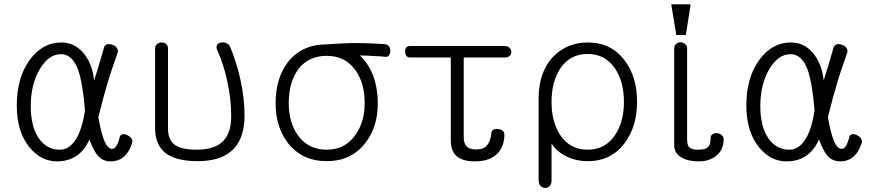

<svg xmlns="http://www.w3.org/2000/svg" viewBox="-20 -738 4081 899"><path d="M531.2 -492.2Q534.2 -504.9 526.4 -514.6Q519.5 -524.4 505.9 -528.3Q492.2 -533.2 481.4 -530.3Q469.7 -526.4 466.8 -514.6Q453.1 -468.8 442.4 -430.7Q432.6 -401.4 420.9 -361.3Q412.1 -440.4 371.1 -489.3Q329.1 -539.1 267.6 -539.1Q177.7 -539.1 118.2 -456.1Q58.6 -373 58.6 -244.1Q58.6 -120.1 119.1 -46.9Q172.9 17.6 247.1 17.6Q301.8 17.6 341.8 -10.7Q378.9 -38.1 398.4 -85Q418.9 -31.2 437.5 -9.8Q460.9 17.6 498 17.6Q531.2 17.6 554.7 0Q584 -21.5 599.6 -71.3Q601.6 -81.1 593.8 -91.8Q586.9 -100.6 574.2 -106.4Q561.5 -111.3 552.7 -109.4Q542 -106.4 540 -93.8Q533.2 -67.4 524.4 -53.7Q515.6 -41 504.9 -41Q484.4 -41 467.8 -80.1Q454.1 -114.3 440.4 -188.5Q462.9 -281.2 488.3 -365.2Q505.9 -420.9 531.2 -492.2ZM265.6 -484.4Q318.4 -484.4 345.7 -411.1Q367.2 -350.6 377.9 -221.7Q363.3 -121.1 327.1 -74.2Q298.8 -37.1 259.8 -37.1Q199.2 -37.1 162.1 -89.8Q124 -145.5 124 -241.2Q124 -342.8 166 -414.1Q208 -484.4 265.6 -484.4Z M706.1 -139.6Q706.1 -64.5 750 -25.4Q798.8 16.6 905.3 16.6Q1005.9 16.6 1060.5 -28.3Q1125 -81.1 1125 -196.3Q1125 -277.3 1105.5 -366.2Q1086.9 -449.2 1057.6 -518.6Q1052.7 -531.2 1039.1 -536.1Q1027.3 -541 1015.6 -539.1Q1002 -537.1 997.1 -528.3Q990.2 -518.6 997.1 -503.9Q1028.3 -433.6 1043.9 -358.4Q1062.5 -277.3 1062.5 -192.4Q1062.5 -105.5 1014.6 -68.4Q975.6 -37.1 901.4 -37.1Q831.1 -37.1 798.8 -59.6Q766.6 -83 766.6 -134.8V-511.7Q766.6 -525.4 756.8 -533.2Q748 -539.1 736.3 -539.1Q723.6 -539.1 714.8 -531.2Q706.1 -523.4 706.1 -509.8Z M1509.8 -530.3Q1393.6 -530.3 1328.1 -447.3Q1270.5 -372.1 1270.5 -253.9Q1270.5 -143.6 1328.1 -68.4Q1394.5 16.6 1509.8 16.6Q1625 16.6 1690.4 -68.4Q1749 -143.6 1749 -253.9Q1749 -322.3 1728.5 -379.9Q1706.1 -440.4 1665 -478.5Q1709 -477.5 1731.4 -475.6Q1765.6 -474.6 1788.1 -471.7Q1795.9 -471.7 1801.8 -479.5Q1807.6 -488.3 1807.6 -499Q1807.6 -511.7 1801.8 -520.5Q1794.9 -530.3 1782.2 -531.2Q1741.2 -534.2 1680.7 -536.1Q1620.1 -537.1 1593.8 -535.2L1522.5 -531.2ZM1509.8 -476.6Q1595.7 -476.6 1643.6 -410.2Q1687.5 -350.6 1687.5 -254.9Q1687.5 -166 1643.6 -105.5Q1595.7 -37.1 1509.8 -37.1Q1422.9 -37.1 1374 -105.5Q1332 -166 1332 -254.9Q1332 -350.6 1374 -410.2Q1421.9 -476.6 1509.8 -476.6Z M2343.8 -522.5H1900.4Q1876 -522.5 1877 -496.1Q1877.9 -468.8 1900.4 -468.8H2090.8V-80.1Q2090.8 -35.2 2113.3 -11.7Q2140.6 17.6 2203.1 17.6Q2265.6 17.6 2299.8 -10.7Q2338.9 -41 2341.8 -103.5Q2343.8 -129.9 2312.5 -133.8Q2282.2 -137.7 2280.3 -112.3Q2276.4 -76.2 2260.7 -57.6Q2243.2 -38.1 2210 -38.1Q2176.8 -38.1 2163.1 -54.7Q2151.4 -68.4 2151.4 -94.7V-468.8H2343.8Q2359.4 -468.8 2367.2 -477.5Q2375 -485.4 2374 -496.1Q2374 -506.8 2365.2 -514.6Q2356.4 -522.5 2343.8 -522.5Z M2502 105.5Q2502 122.1 2510.7 132.8Q2519.5 141.6 2532.2 141.6Q2543.9 142.6 2552.7 133.8Q2562.5 124 2562.5 108.4V-66.4Q2583 -32.2 2624 -9.8Q2671.9 16.6 2731.4 16.6Q2843.8 16.6 2906.2 -70.3Q2962.9 -146.5 2962.9 -261.7Q2962.9 -377 2906.2 -453.1Q2843.8 -539.1 2731.4 -539.1Q2638.7 -539.1 2574.2 -476.6Q2502 -404.3 2502 -277.3ZM2731.4 -485.4Q2814.5 -485.4 2860.4 -416Q2901.4 -354.5 2901.4 -260.7Q2901.4 -168 2860.4 -106.4Q2814.5 -37.1 2731.4 -37.1Q2648.4 -37.1 2602.5 -106.4Q2562.5 -168 2562.5 -260.7Q2562.5 -354.5 2602.5 -416Q2648.4 -485.4 2731.4 -485.4Z M3307.6 -93.8Q3307.6 -57.6 3292 -46.9Q3281.2 -37.1 3248 -37.1Q3214.8 -37.1 3205.1 -50.8Q3197.3 -60.5 3197.3 -88.9V-510.7Q3197.3 -524.4 3187.5 -532.2Q3178.7 -540 3167 -540Q3154.3 -540 3145.5 -532.2Q3136.7 -524.4 3136.7 -510.7V-59.6Q3136.7 -19.5 3171.9 0Q3202.1 17.6 3252 17.6Q3299.8 17.6 3331.1 -6.8Q3368.2 -34.2 3368.2 -85Q3368.2 -98.6 3358.4 -106.4Q3349.6 -113.3 3337.9 -114.3Q3325.2 -115.2 3316.4 -109.4Q3307.6 -104.5 3307.6 -93.8ZM3213.9 -717.8H3123L3146.5 -574.2H3191.4Z M3947.3 -492.2Q3950.2 -504.9 3942.4 -514.6Q3935.5 -524.4 3921.9 -528.3Q3908.2 -533.2 3897.5 -530.3Q3885.7 -526.4 3882.8 -514.6Q3869.1 -468.8 3858.4 -430.7Q3848.6 -401.4 3836.9 -361.3Q3828.1 -440.4 3787.1 -489.3Q3745.1 -539.1 3683.6 -539.1Q3593.8 -539.1 3534.2 -456.1Q3474.6 -373 3474.6 -244.1Q3474.6 -120.1 3535.2 -46.9Q3588.9 17.6 3663.1 17.6Q3717.8 17.6 3757.8 -10.7Q3794.9 -38.1 3814.5 -85Q3835 -31.2 3853.5 -9.8Q3877 17.6 3914.1 17.6Q3947.3 17.6 3970.7 0Q4000 -21.5 4015.6 -71.3Q4017.6 -81.1 4009.8 -91.8Q4002.9 -100.6 3990.2 -106.4Q3977.5 -111.3 3968.8 -109.4Q3958 -106.4 3956.1 -93.8Q3949.2 -67.4 3940.4 -53.7Q3931.6 -41 3920.9 -41Q3900.4 -41 3883.8 -80.1Q3870.1 -114.3 3856.4 -188.5Q3878.9 -281.2 3904.3 -365.2Q3921.9 -420.9 3947.3 -492.2ZM3681.6 -484.4Q3734.4 -484.4 3761.7 -411.1Q3783.2 -350.6 3793.9 -221.7Q3779.3 -121.1 3743.2 -74.2Q3714.8 -37.1 3675.8 -37.1Q3615.2 -37.1 3578.1 -89.8Q3540 -145.5 3540 -241.2Q3540 -342.8 3582 -414.1Q3624 -484.4 3681.6 -484.4Z"/></svg>

Font: Gulim
Style: Regular
Weight: 400
Version: Version 2.21